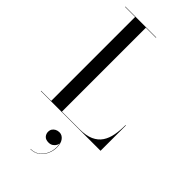

<svg xmlns="http://www.w3.org/2000/svg" viewBox="-317 -825 1205 1205"><g transform="rotate(45 285.0 -223.0)"><path d="M19 0V-2.5H108.5V-747.5H19V-750H293.5V-747.5H204V-2.5H358.5Q417.5 -2.5 454.5 -19.2Q491.5 -36 511.2 -66Q531 -96 538.5 -136.8Q546 -177.5 546 -225H549V0ZM230 304V302Q271 302 297.8 277Q324.5 252 334 214.8Q343.5 177.5 333 141.5H334Q336 153.5 330 165.5Q324 177.5 311.5 186Q299 194.5 282 194.5Q256 194.5 243.8 180.8Q231.5 167 231.5 147.5Q231.5 134 238.5 123.2Q245.5 112.5 257.8 106.2Q270 100 285 100Q308.5 100 324.8 120.8Q341 141.5 341 179.5Q341 209.5 328.2 238Q315.5 266.5 290.8 285.2Q266 304 230 304Z"/></g></svg>

Font: Bodoni Moda 72pt
Style: Regular
Weight: 400
Designer: Owen Earl
Foundry: indestructible type
Version: Version 2.005